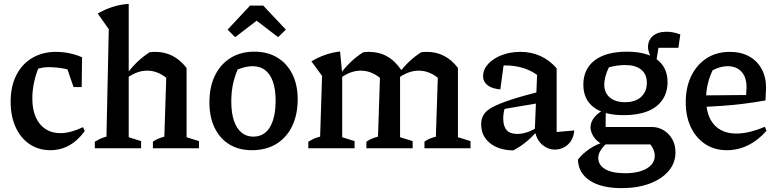

<svg xmlns="http://www.w3.org/2000/svg" viewBox="-20 -766 4020 992"><path d="M240 10Q179 10 132.5 -21.5Q86 -53 60.5 -109.5Q35 -166 35 -240Q35 -320 64.5 -378Q94 -436 147 -467Q200 -498 269 -498Q304 -498 338 -491Q372 -484 404 -470L389 -388Q315 -419 229 -419Q206 -419 183.5 -413Q161 -407 140 -395L188 -436Q168 -393 157.5 -347.5Q147 -302 147 -258Q147 -200 165 -160Q183 -120 215.5 -99Q248 -78 292 -78Q318 -78 347.5 -86Q377 -94 409 -109L418 -89Q346 10 240 10ZM360 -316 307 -470H404L402 -316Z M470 0V-34Q482 -41 496 -48Q510 -55 530 -60L542 -615L485 -696Q521 -717 560.5 -730Q600 -743 645 -746V-57L709 -37V0ZM770 0V-34Q781 -42 795.5 -48.5Q810 -55 829 -60L839 -364L944 -415V-57L1008 -37V0ZM637 -364 635 -384Q661 -419 690.5 -447Q720 -475 753 -496Q761 -497 768.5 -497.5Q776 -498 783 -498Q831 -498 871 -477.5Q911 -457 944 -415L839 -364Q793 -401 740 -401Q689 -401 637 -364Z M1282 10Q1214 10 1165 -20Q1116 -50 1089 -105.5Q1062 -161 1062 -237Q1062 -317 1090.5 -375.5Q1119 -434 1171 -466.5Q1223 -499 1294 -499Q1363 -499 1413 -468.5Q1463 -438 1490.5 -383Q1518 -328 1518 -253Q1518 -173 1489 -113.5Q1460 -54 1407 -22Q1354 10 1282 10ZM1289 -60Q1325 -60 1350.5 -80.5Q1376 -101 1390 -143Q1404 -185 1404 -246Q1404 -305 1390 -344.5Q1376 -384 1349.5 -404Q1323 -424 1285 -424Q1260 -424 1229 -414.5Q1198 -405 1154 -386L1219 -431Q1197 -387 1186 -341.5Q1175 -296 1175 -242Q1175 -182 1189 -141.5Q1203 -101 1228.5 -80.5Q1254 -60 1289 -60ZM1340 -737 1457 -613 1417 -574 1306 -659 1195 -574 1156 -613 1272 -737Z M1573 0V-34Q1585 -41 1599 -48Q1613 -55 1634 -60L1644 -374L1589 -449Q1659 -491 1737 -500L1748 -386V-57L1812 -37V0ZM1873 0V-34Q1885 -42 1899 -48.5Q1913 -55 1933 -60L1943 -364L2055 -402L2047 -382V-57L2112 -37V0ZM1943 -364Q1896 -401 1844 -401Q1792 -401 1741 -364L1738 -384Q1764 -419 1793.5 -447Q1823 -475 1857 -496Q1865 -497 1872 -497.5Q1879 -498 1886 -498Q1938 -498 1979.5 -475Q2021 -452 2055 -402ZM2173 0V-34Q2184 -42 2198 -48.5Q2212 -55 2232 -60L2242 -364L2346 -415V-57L2411 -37V0ZM2242 -364Q2196 -401 2143 -401Q2092 -401 2040 -364L2038 -384Q2064 -419 2093.5 -447Q2123 -475 2156 -496Q2164 -497 2171.5 -497.5Q2179 -498 2186 -498Q2234 -498 2274 -477.5Q2314 -457 2346 -415Z M2846 7Q2812 7 2783 -17Q2754 -41 2743 -89L2755 -379Q2687 -428 2588 -428Q2571 -428 2554 -426Q2537 -424 2521 -421L2585 -452L2565 -304Q2521 -308 2498.5 -326Q2476 -344 2476 -372Q2476 -407 2502 -435.5Q2528 -464 2572 -481Q2616 -498 2669 -498Q2726 -498 2773.5 -476Q2821 -454 2856 -413V-84L2947 -92Q2945 -62 2931 -39.5Q2917 -17 2894.5 -5Q2872 7 2846 7ZM2632 11Q2556 10 2511 -27Q2466 -64 2466 -124Q2466 -152 2478.5 -173Q2491 -194 2524 -212Q2557 -230 2617.5 -250Q2678 -270 2773 -294V-235L2555 -198L2590 -214Q2585 -199 2582.5 -183.5Q2580 -168 2580 -154Q2580 -114 2597.5 -94Q2615 -74 2652 -74Q2678 -74 2705.5 -83.5Q2733 -93 2764 -113V-99Q2736 -65 2704.5 -38Q2673 -11 2632 11Z M3191 206Q3087 206 3027.5 167Q2968 128 2966 58Q2993 25 3028.5 1.5Q3064 -22 3108 -34H3124Q3094 -8 3082.5 12Q3071 32 3071 49Q3071 87 3107 108Q3143 129 3210 129Q3280 129 3321.5 104.5Q3363 80 3363 38Q3363 24 3357 8.5Q3351 -7 3340 -20H3092Q3061 -37 3046 -61.5Q3031 -86 3031 -108Q3031 -136 3052.5 -162Q3074 -188 3110 -202L3109 -110H3347Q3381 -110 3409 -93Q3437 -76 3453.5 -46.5Q3470 -17 3470 21Q3470 76 3434.5 117.5Q3399 159 3336.5 182.5Q3274 206 3191 206ZM3203 -171Q3100 -171 3047 -212Q2994 -253 2994 -328Q2994 -382 3020 -420Q3046 -458 3096 -478.5Q3146 -499 3219 -499Q3321 -499 3375 -458Q3429 -417 3429 -342Q3429 -289 3402.5 -250Q3376 -211 3325.5 -191Q3275 -171 3203 -171ZM3209 -238Q3262 -238 3292 -265Q3322 -292 3322 -338Q3322 -383 3292.5 -406.5Q3263 -430 3210 -430Q3191 -430 3168.5 -427Q3146 -424 3126 -418Q3114 -394 3108 -370.5Q3102 -347 3102 -330Q3102 -287 3130.5 -262.5Q3159 -238 3209 -238ZM3359 -445Q3344 -465 3336 -486Q3328 -507 3328 -522Q3328 -559 3353.5 -580.5Q3379 -602 3424 -602Q3439 -602 3456.5 -599Q3474 -596 3495 -588L3485 -519H3382L3370 -445Z M3736 10Q3672 10 3624.5 -21Q3577 -52 3550 -107.5Q3523 -163 3523 -238Q3523 -315 3551.5 -373.5Q3580 -432 3631 -465Q3682 -498 3751 -498Q3808 -498 3850 -475Q3892 -452 3915 -410Q3938 -368 3938 -312L3935 -247Q3873 -236 3818.5 -229.5Q3764 -223 3709 -219Q3654 -215 3590 -212L3591 -273L3835 -275L3837 -317Q3837 -367 3811 -395.5Q3785 -424 3739 -424Q3720 -424 3700.5 -418.5Q3681 -413 3662 -403Q3645 -368 3636.5 -330.5Q3628 -293 3628 -256Q3628 -169 3669 -122.5Q3710 -76 3785 -76Q3849 -76 3932 -111L3940 -90Q3897 -41 3845 -15.5Q3793 10 3736 10Z"/></svg>

Font: Piazzolla 24pt SemiBold
Style: Regular
Weight: 600
Designer: Juan Pablo del Peral
Foundry: Huerta Tipografica
Version: Version 2.005